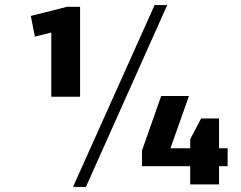

<svg xmlns="http://www.w3.org/2000/svg" viewBox="-20 -730 952 760"><path d="M297 -347H183V-634L214 -609L118 -585L102 -667L245 -703H297ZM592 -710H642L320 10H269ZM542 -134 618 -350H728L644 -113L582 -143H881V-72H542ZM733 -179 776 -261H847V0H733Z"/></svg>

Font: Pathway Extreme 72pt
Style: Bold
Weight: 700
Designer: Eduardo Rodriguez Tunni
Foundry: Eduardo Rodriguez Tunni
Version: Version 1.001;gftools[0.9.26]